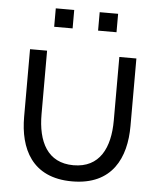

<svg xmlns="http://www.w3.org/2000/svg" viewBox="-53 -772 688 830"><g transform="rotate(5 291.0 -356.5)"><path d="M60 -246.5C60 -110 115.5 13.5 290.5 13.5C465.5 13.5 521.5 -110 521.5 -246.5V-540H447.5V-264.5C447.5 -145.5 404 -56.5 290.5 -56.5C177.5 -56.5 134 -145.5 134 -264.5V-540H60ZM155.5 -645.5H235.5V-725.5H155.5ZM346 -645.5H426V-725.5H346Z"/></g></svg>

Font: Eudonet
Style: Regular
Weight: 400
Designer: Mikhail Sharanda
Foundry: Mikhail Sharanda
Version: Version 4.503;Glyphs 3.1.2 (3151)